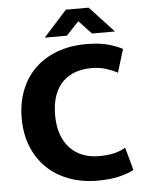

<svg xmlns="http://www.w3.org/2000/svg" viewBox="-57 -859 687 915"><g transform="rotate(-5 287.0 -401.5)"><path d="M389 -105Q434 -105 465 -113Q496 -121 517 -134L547 -25Q527 -13 482.5 -1Q438 11 373 11Q299 11 237 -12Q175 -35 131 -77.5Q87 -120 62.5 -180.5Q38 -241 38 -316Q38 -389 61.5 -449.5Q85 -510 128.5 -552.5Q172 -595 234.5 -618.5Q297 -642 375 -642Q441 -642 482.5 -629.5Q524 -617 548 -604L514 -493Q491 -506 459.5 -516Q428 -526 390 -526Q350 -526 315 -514.5Q280 -503 254 -478Q228 -453 213 -413.5Q198 -374 198 -317Q198 -264 212.5 -224Q227 -184 253 -157.5Q279 -131 313.5 -118Q348 -105 389 -105ZM293 -814H402L517 -690H407L347 -754L287 -690H181Z"/></g></svg>

Font: Ek Mukta ExtraBold
Style: Regular
Weight: 800
Designer: Girish Dalvi and Yashodeep Gholap
Foundry: Ek Type
Version: Version 2.538;PS 1.002;hotconv 16.6.51;makeotf.lib2.5.65220;